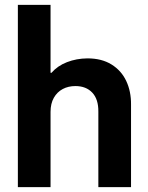

<svg xmlns="http://www.w3.org/2000/svg" viewBox="-20 -772 611 792"><path d="M53.7 -752H188.5V-471.7H192.4Q217.3 -500.5 256.3 -515.6Q295.4 -530.8 340.8 -531.2Q399.4 -531.2 439.9 -506.1Q480.5 -481 500.7 -438Q521 -395 520.5 -340.8V0H385.7V-311.5Q386.2 -362.8 360.6 -389.9Q335 -417 291 -417Q261.7 -417 238.8 -404.8Q215.8 -392.6 202.1 -368.7Q188.5 -344.7 188.5 -310.5V0H53.7Z"/></svg>

Font: Reddit Sans Chocolate
Style: Bold
Weight: 700
Designer: Stephen Hutchings
Foundry: Reddit
Version: Version 1.011